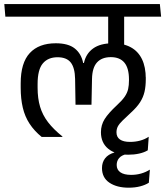

<svg xmlns="http://www.w3.org/2000/svg" viewBox="-40 -652 786 914"><path d="M654 -285 574 -280.5V-270Q574 -246.5 570 -228.2Q566 -210 553.8 -192Q541.5 -174 517 -151.5Q476 -113.5 458.2 -85.2Q440.5 -57 440.5 -22.5Q440.5 27.5 475 56Q509.5 84.5 570 84.5Q598 84.5 622 79.2Q646 74 663.5 63.5L668 -1Q649 11.5 626.5 17.5Q604 23.5 579 23.5Q547.5 23.5 531 12Q514.5 0.5 514.5 -22Q514.5 -38 521.2 -50.5Q528 -63 543.2 -77.8Q558.5 -92.5 583.5 -116Q611.5 -141.5 626.8 -165.2Q642 -189 648 -215.2Q654 -241.5 654 -275.5ZM561.5 82 504.5 67V74Q475 82.5 460.2 101.8Q445.5 121 445.5 148Q445.5 194 481 217.8Q516.5 241.5 572.5 241.5Q602.5 241.5 626.8 235.2Q651 229 668.5 218L673.5 155.5Q653.5 168 631.2 174.2Q609 180.5 584.5 180.5Q550.5 180.5 533 168.2Q515.5 156 515.5 133.5Q515.5 114 527 100.5Q538.5 87 561.5 82ZM421.5 -572.5H646.5L641.5 -632.5H416ZM551 -593.5H475.5V-478.5L551 -478ZM-14.5 -572.5H727L721 -632.5H-19.5ZM551 -584.5H475V-431H551ZM58.5 -234.5Q58.5 -182 68.5 -139.5Q78.5 -97 100.8 -63Q123 -29 158.5 0H257V-2.5Q214.5 -36.5 188.5 -70.5Q162.5 -104.5 150.8 -144Q139 -183.5 139 -234.5V-252Q139 -320.5 163.8 -350Q188.5 -379.5 234 -379.5Q277 -379.5 296.8 -354.5Q316.5 -329.5 317.5 -276L319.5 -153.5H395.5L398 -276Q399 -330 422 -355Q445 -380 487.5 -380Q530.5 -380 552.2 -353.8Q574 -327.5 574 -273.5V-267.5L654 -272.5V-277.5Q654 -333 635.8 -370.5Q617.5 -408 582.5 -427Q547.5 -446 497 -446Q437.5 -446 403.2 -421.2Q369 -396.5 359.5 -352H356Q347 -396.5 316 -421.2Q285 -446 225.5 -446Q145 -446 101.8 -399.5Q58.5 -353 58.5 -255.5Z"/></svg>

Font: Anek Devanagari Medium
Style: Regular
Weight: 400
Version: Version 1.003